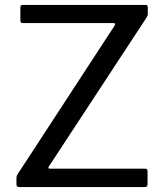

<svg xmlns="http://www.w3.org/2000/svg" viewBox="-20 -762 671 782"><path d="M60 0Q53 0 50 -2.5Q47 -5 47 -12V-35Q47 -43 49 -47.5Q51 -52 58 -62L447 -658Q453 -668 442 -668H74Q68 -668 65.5 -670.5Q63 -673 63 -679V-732Q63 -742 73 -742H573Q582 -742 582 -732V-706Q582 -700 580 -696.5Q578 -693 574 -686L179 -84Q176 -79 177.5 -77Q179 -75 183 -75H570Q581 -75 581 -66V-11Q581 -6 578 -3Q575 0 569 0H60Z"/></svg>

Font: Libre Franklin Thin
Style: Regular
Weight: 400
Version: Version 3.000